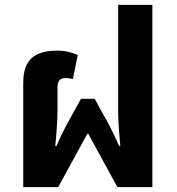

<svg xmlns="http://www.w3.org/2000/svg" viewBox="-20 -765 723 785"><path d="M75 0V-426Q75 -477 92.5 -506Q110 -535 141 -546.5Q172 -558 212 -558Q240 -558 262 -552.5Q284 -547 298 -540L278 -442Q270 -444 262 -445Q254 -446 249 -446Q230 -446 222.5 -436Q215 -426 215 -407V-314Q215 -289 213 -254.5Q211 -220 206 -168H211Q231 -215 246.5 -243.5Q262 -272 274 -294L311 -361H367L404 -294Q418 -270 428 -250.5Q438 -231 447 -212Q456 -193 467 -168H472Q467 -220 465 -254.5Q463 -289 463 -314V-745H603V0H460L341 -218H337L218 0Z"/></svg>

Font: Noto Sans Thai
Style: Bold
Weight: 700
Designer: Monotype Design Team
Foundry: Monotype Imaging Inc.
Version: Version 2.001